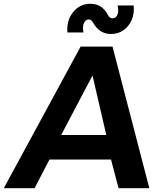

<svg xmlns="http://www.w3.org/2000/svg" viewBox="-72 -997 866 1017"><path d="M285 -825Q280 -890 316 -933.5Q352 -977 406 -977Q469 -977 499 -919Q508 -900 524 -900Q542 -900 550 -919Q558 -938 551 -968H636Q642 -904 607 -860.5Q572 -817 515 -817Q456 -817 422 -875Q413 -894 398 -894Q381 -894 372.5 -874.5Q364 -855 370 -825ZM516 -152H190L111 0H-52L355 -750H524L719 0H556ZM491 -282 418 -597 252 -282Z"/></svg>

Font: Oakes Grotesk Bold
Style: Italic
Weight: 700
Italic angle: -8°
Designer: Samuel Oakes
Foundry: Samuel Oakes
Version: Version 1.000;PS 001.000;hotconv 1.0.88;makeotf.lib2.5.64775